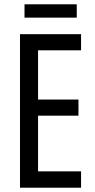

<svg xmlns="http://www.w3.org/2000/svg" viewBox="-20 -873 442 893"><path d="M337 -853H94V-791H337ZM357 0V-76H157V-335H345V-410H157V-639H357V-714H73V0Z"/></svg>

Font: Noto Sans Devanagari ExtraCondensed
Style: Regular
Weight: 400
Width: 2
Designer: Jelle Bosma - Monotype Design Team
Foundry: Monotype Imaging Inc.
Version: Version 2.004